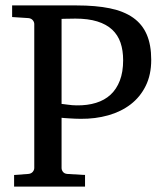

<svg xmlns="http://www.w3.org/2000/svg" viewBox="-20 -691 619 711"><path d="M436 -467.8Q436 -504.4 426.3 -533Q416.5 -561.5 395.3 -581.3Q374 -601.1 340.3 -611.6Q306.6 -622.1 258.8 -622.1Q252 -622.1 243.2 -621.8Q234.4 -621.6 226.6 -621.6Q217.8 -621.1 208 -621.1V-306.2Q209 -306.2 215.3 -305.4Q221.7 -304.7 230 -303.5Q238.3 -302.2 247.6 -301.5Q256.8 -300.8 264.2 -300.8Q303.7 -300.3 335.4 -310.1Q367.2 -319.8 389.4 -340.3Q411.6 -360.8 423.8 -392.6Q436 -424.3 436 -467.8ZM540 -469.2Q540 -414.1 519.5 -372.8Q499 -331.5 463.6 -304.4Q428.2 -277.3 380.6 -263.9Q333 -250.5 278.8 -251Q269 -251 257.6 -251.5Q246.1 -252 235.6 -252.7Q225.1 -253.4 217.5 -253.9Q210 -254.4 208 -254.9V-68.8Q208 -61.5 213.1 -54.7Q218.3 -47.9 229 -46.9L294.9 -43V0H32.2V-43L85 -46.9Q95.7 -47.9 101.3 -54.7Q106.9 -61.5 106.9 -68.8V-602.1Q106.9 -609.4 101.3 -616.2Q95.7 -623 85 -624L24.9 -627.9V-670.9H264.2Q335 -670.9 387 -660.2Q439 -649.4 472.9 -625.5Q506.8 -601.6 523.4 -563.2Q540 -524.9 540 -469.2Z"/></svg>

Font: BabelStone Ogham Lithic
Style: Regular
Weight: 400
Designer: Andrew West
Foundry: BabelStone
Version: Version 1.02 March 14, 2022